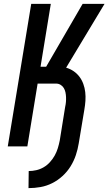

<svg xmlns="http://www.w3.org/2000/svg" viewBox="-20 -755 559 990"><path d="M127 215 128 127Q147 127 167 122.5Q187 118 205 107.5Q223 97 237.5 81Q252 65 262 47Q272 29 278 9.5Q284 -10 288 -30L316 -204Q319 -217 320 -229.5Q321 -242 320.5 -254.5Q320 -267 317.5 -279Q315 -291 309 -301Q303 -311 292.5 -317.5Q282 -324 269 -324H174L121 0H20L141 -735H242L189 -411H218L406 -735H519L321 -406Q342 -400 359.5 -388Q377 -376 389.5 -359.5Q402 -343 409.5 -322.5Q417 -302 419.5 -280Q422 -258 420.5 -235.5Q419 -213 415 -190L386 -16Q381 15 371 45Q361 75 344 102.5Q327 130 302.5 152.5Q278 175 249 189.5Q220 204 189 209.5Q158 215 127 215Z"/></svg>

Font: Iosevka Semibold
Style: Italic
Weight: 600
Italic angle: -9°
Monospace: yes
Designer: Belleve Invis
Foundry: Belleve Invis
Version: Version 32.5.0; ttfautohint (v1.8.4)